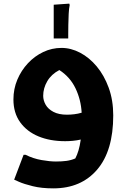

<svg xmlns="http://www.w3.org/2000/svg" viewBox="-20 -777 698 1058"><path d="M274 261Q209 261 160.5 249Q112 237 85 225Q58 213 58 213L110 76H121Q163 97 209 105Q255 113 288 113Q321 113 346.5 109.5Q372 106 395 96Q405 77 412.5 52Q420 27 425 -8Q403 -3 381 -1Q359 1 339 1Q256 1 192 -25.5Q128 -52 91 -103.5Q54 -155 54 -229Q54 -287 75.5 -338Q97 -389 134 -428.5Q171 -468 218.5 -490.5Q266 -513 319 -513Q371 -513 421.5 -486.5Q472 -460 513 -411Q554 -362 579 -293.5Q604 -225 604 -141Q604 54 515.5 157.5Q427 261 274 261ZM218 -249Q218 -224 231.5 -200Q245 -176 274.5 -160.5Q304 -145 349 -145Q368 -145 389 -147.5Q410 -150 430 -156Q426 -228 396 -290.5Q366 -353 307 -391Q263 -368 240.5 -329.5Q218 -291 218 -249ZM276 -751 362 -757 364 -749Q360 -731 358.5 -701Q357 -671 356.5 -640Q356 -609 356 -589V-565H276Z"/></svg>

Font: Kufam
Style: Bold
Weight: 700
Designer: Wael Morcos, Artur Schmal
Foundry: Original Type
Version: Version 1.300; ttfautohint (v1.8.3)